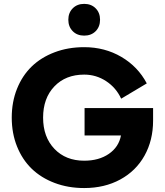

<svg xmlns="http://www.w3.org/2000/svg" viewBox="-20 -951 842 981"><path d="M412.1 -258.8V-398.9H762.2V-335Q762.2 -234.4 718.5 -156Q674.8 -77.6 594.5 -33.9Q514.2 9.8 410.2 9.8Q327.6 9.8 258.8 -16.4Q189.9 -42.5 141.8 -89.1Q93.8 -135.7 66.9 -202.9Q40 -270 40 -350.1Q40 -430.2 66.9 -497.3Q93.8 -564.5 141.8 -611.1Q189.9 -657.7 258.8 -683.8Q327.6 -710 410.2 -710Q515.1 -710 599.9 -660.4Q684.6 -610.8 730 -524.9L599.1 -446.8Q573.2 -502.9 522.2 -536.4Q471.2 -569.8 410.2 -569.8Q315.4 -569.8 257.8 -509.5Q200.2 -449.2 200.2 -350.1Q200.2 -251 258.1 -190.4Q315.9 -129.9 410.2 -129.9Q485.4 -129.9 536.1 -164.8Q586.9 -199.7 598.1 -258.8ZM351.6 -908.4Q374 -931.2 410.2 -931.2Q446.3 -931.2 468.8 -908.4Q491.2 -885.7 491.2 -850.1Q491.2 -814.5 468.8 -791.7Q446.3 -769 410.2 -769Q374 -769 351.6 -791.7Q329.1 -814.5 329.1 -850.1Q329.1 -885.7 351.6 -908.4Z"/></svg>

Font: Gully
Style: Bold
Weight: 700
Designer: jaikishan Patel
Foundry: MagicType
Version: Version 1.000;Glyphs 3.2 (3242)